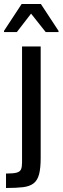

<svg xmlns="http://www.w3.org/2000/svg" viewBox="-40 -742 312 958"><path d="M-10 196V124Q28 124 44.5 119Q61 114 65.5 101.5Q70 89 70 69V-510H163V46Q163 97 155 127.5Q147 158 127.5 173Q108 188 74.5 192Q41 196 -10 196ZM-20 -582V-588L68 -722H164L252 -588V-582H188L115 -674L44 -582Z"/></svg>

Font: Saira SemiCondensed Medium
Style: Regular
Weight: 500
Width: 4
Designer: Hector Gatti with collaboration of the Omnibus-Type team
Foundry: Omnibus-Type
Version: Version 1.101